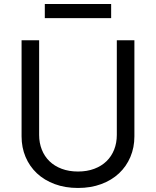

<svg xmlns="http://www.w3.org/2000/svg" viewBox="-20 -929 781 962"><path d="M653.4 -727.3V-245.7Q653.4 -190 633.3 -142.6Q613.3 -95.2 576.3 -60.5Q539.4 -25.9 487.2 -6.6Q435 12.8 370.7 12.8Q306.5 12.8 254.3 -6.6Q202.1 -25.9 165.1 -60.5Q128.2 -95.2 108.1 -142.6Q88.1 -190 88.1 -245.7V-727.3H176.1V-252.8Q176.1 -213.1 189.5 -179.3Q202.8 -145.6 227.8 -121.3Q252.8 -96.9 289.1 -83.3Q325.3 -69.6 370.7 -69.6Q416.2 -69.6 452.4 -83.3Q488.6 -96.9 513.7 -121.3Q538.7 -145.6 552 -179.3Q565.3 -213.1 565.3 -252.8V-727.3ZM536.9 -838.1H204.5V-909.1H536.9Z"/></svg>

Font: Fast_Sans-Dotted
Style: Regular
Weight: 400
Version: Version 3.018